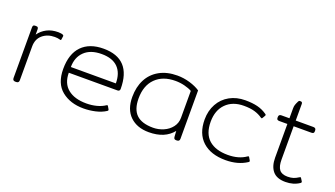

<svg xmlns="http://www.w3.org/2000/svg" viewBox="-60 -1088 2707 1552"><g transform="rotate(20 1294.0 -312.5)"><path d="M75 -23V-457Q75 -469 79 -474.5Q83 -480 94 -480H104Q115 -480 119 -474.5Q123 -469 123 -457V-414Q150 -452 191.5 -473.5Q233 -495 289 -495Q301 -495 313 -493Q325 -491 330 -488Q338 -483 336 -477L332 -448Q331 -439 321 -443Q301 -449 276 -449Q213 -449 171 -413.5Q129 -378 129 -314V-23Q129 0 106 0H98Q75 0 75 -23Z M427 -230Q427 -360 493 -427.5Q559 -495 679 -495Q919 -495 919 -236Q919 -227 914 -221.5Q909 -216 899 -216H480Q480 -125 537.5 -78Q595 -31 697 -31Q744 -31 785.5 -42Q827 -53 856 -73Q860 -76 863 -76Q867 -76 870 -70L883 -48Q885 -45 885 -41Q885 -37 878 -32Q841 -8 790.5 3.5Q740 15 689 15Q575 15 501 -45Q427 -105 427 -230ZM867 -265Q867 -353 820 -401Q773 -449 679 -449Q584 -449 532 -399Q480 -349 480 -265Z M1029 -208Q1029 -294 1062.5 -358.5Q1096 -423 1160.5 -459Q1225 -495 1314 -495Q1369 -495 1422.5 -479Q1476 -463 1511 -439V-23Q1511 0 1488 0H1481Q1470 0 1465.5 -5.5Q1461 -11 1460 -23L1457 -71Q1389 15 1251 15Q1149 15 1089 -43Q1029 -101 1029 -208ZM1457 -184V-415Q1431 -430 1392.5 -439.5Q1354 -449 1314 -449Q1206 -449 1143.5 -387Q1081 -325 1081 -214Q1081 -120 1127.5 -75.5Q1174 -31 1271 -31Q1317 -31 1360 -49.5Q1403 -68 1430 -103Q1457 -138 1457 -184Z M1641 -237Q1641 -312 1673.5 -371Q1706 -430 1764.5 -462.5Q1823 -495 1899 -495Q1959 -495 2003.5 -484Q2048 -473 2085 -447Q2091 -443 2092 -440Q2093 -437 2090 -431L2077 -409Q2074 -403 2070 -403Q2068 -403 2063 -406Q2033 -427 1995.5 -438Q1958 -449 1903 -449Q1806 -449 1749.5 -392Q1693 -335 1693 -237Q1693 -133 1750.5 -82Q1808 -31 1914 -31Q2008 -31 2070 -75Q2074 -78 2077 -78Q2081 -78 2084 -72L2097 -50Q2099 -44 2099 -43Q2099 -38 2092 -34Q2017 15 1911 15Q1784 15 1712.5 -50Q1641 -115 1641 -237Z M2282 -141V-431H2213Q2201 -431 2195.5 -435.5Q2190 -440 2190 -451V-458Q2190 -480 2213 -480H2282V-565Q2282 -582 2286 -595Q2290 -608 2301 -630Q2304 -636 2306.5 -638Q2309 -640 2314 -640H2321Q2336 -640 2336 -622V-480H2488Q2511 -480 2511 -458V-451Q2511 -440 2505.5 -435.5Q2500 -431 2488 -431H2336V-144Q2336 -86 2357 -58.5Q2378 -31 2428 -31Q2457 -31 2478 -38Q2499 -45 2522 -60Q2527 -63 2529 -63Q2533 -63 2536 -57L2550 -35Q2552 -31 2552 -29Q2552 -24 2545 -19Q2495 15 2426 15Q2351 15 2316.5 -26.5Q2282 -68 2282 -141Z"/></g></svg>

Font: Mitr ExtraLight
Style: Regular
Weight: 250
Designer: Thanarat Vachiruckul
Foundry: Cadson Demak Co.,Ltd.
Version: Version 1.000